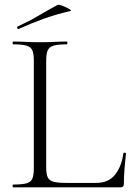

<svg xmlns="http://www.w3.org/2000/svg" viewBox="-20 -803 570 823"><path d="M178 -543V-85Q178 -57 184.5 -43Q191 -29 209.5 -24Q228 -19 264 -19H392Q445 -19 473 -54Q501 -89 509 -146Q509 -149 514.5 -148.5Q520 -148 520 -145Q517 -119 514 -82.5Q511 -46 511 -15Q511 0 496 0H36Q34 0 34 -6Q34 -12 36 -12Q74 -12 93 -17Q112 -22 118.5 -37Q125 -52 125 -81V-544Q125 -573 118.5 -587.5Q112 -602 93 -607.5Q74 -613 36 -613Q34 -613 34 -619Q34 -625 36 -625Q60 -625 89.5 -623.5Q119 -622 151 -622Q185 -622 214.5 -623.5Q244 -625 267 -625Q269 -625 269 -619Q269 -613 267 -613Q229 -613 210 -607.5Q191 -602 184.5 -587Q178 -572 178 -543ZM60 -679Q56 -677 54 -682.5Q52 -688 55 -689Q105 -712 145.5 -736Q186 -760 227 -782Q230 -784 241 -780.5Q252 -777 263.5 -771.5Q275 -766 281 -761.5Q287 -757 282 -756Q215 -740 163 -721Q111 -702 60 -679Z"/></svg>

Font: Cormorant Light
Style: Regular
Weight: 300
Designer: Christian Thalmann (Catharsis Fonts)
Foundry: Catharsis Fonts
Version: Version 4.000